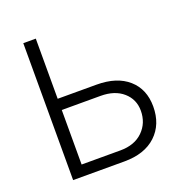

<svg xmlns="http://www.w3.org/2000/svg" viewBox="-130 -842 914 958"><g transform="rotate(-20 326.5 -363.5)"><path d="M163.1 -407.7H369.1Q477.1 -407.7 537.6 -354.2Q598.1 -300.8 598.1 -209Q598.1 -113.8 537.6 -56.9Q477.1 0 369.1 0H96.7V-727.1H163.1ZM163.1 -348.1V-58.6H369.1Q444.8 -58.6 488.8 -101.8Q532.7 -145 532.7 -210.4Q532.7 -270.5 488.5 -309.3Q444.3 -348.1 369.1 -348.1Z"/></g></svg>

Font: Interop Light
Style: Regular
Weight: 300
Designer: Rasmus Andersson, Google, Jang Haemin
Foundry: jhaemin
Version: Version 1.007